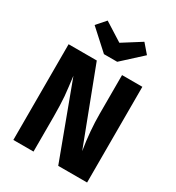

<svg xmlns="http://www.w3.org/2000/svg" viewBox="-219 -1074 1101 1204"><g transform="rotate(30 331.5 -472.0)"><path d="M336 -860 203 -944 146 -879 288 -750H384L525 -879L469 -944ZM599 -693H452V-413C452 -332 459 -246 474 -155L269 -693H65V0H211V-254C211 -309 209 -357 206 -398C202 -438 197 -484 190 -537L390 0H599Z"/></g></svg>

Font: Fira Sans
Style: Bold
Weight: 700
Designer: Carrois Corporate & Edenspiekermann AG
Foundry: Carrois Corporate GbR & Edenspiekermann AG
Version: Version 4.203